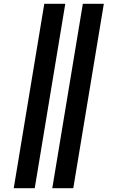

<svg xmlns="http://www.w3.org/2000/svg" viewBox="-20 -843 616 1006"><path d="M254 143H364L524 -823H414ZM52 143H162L322 -823H212Z"/></svg>

Font: Iosevka Sparkle XBdObl
Style: Regular
Weight: 800
Italic angle: -9°
Designer: Belleve Invis
Foundry: Belleve Invis
Version: Version 4.5.0; ttfautohint (v1.8.3)